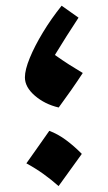

<svg xmlns="http://www.w3.org/2000/svg" viewBox="-20 -638 373 666"><path d="M183.6 -265.1Q135.3 -276.4 100.8 -306.2Q66.4 -335.9 66.4 -369.6Q66.4 -396 83.3 -437Q100.1 -478 128.9 -525.6Q157.7 -573.2 193.8 -618.2L252.4 -576.7Q231 -543.9 210.4 -511.7Q189.9 -479.5 170.4 -447.3Q196.8 -428.7 219.2 -414.3Q241.7 -399.9 267.1 -384.8Q247.6 -355 227.1 -325.7Q206.5 -296.4 183.6 -265.1ZM151 -184.2Q181.1 -172.9 209.2 -152Q237.4 -131.1 263.8 -104.2Q223.5 -47.8 183.2 7.5Q158.5 -14.5 130.8 -34.4Q103.2 -54.2 71.5 -71.4Q91.9 -100.4 111.8 -128.4Q131.6 -156.3 151 -184.2Z"/></svg>

Font: Pinar-FD Bold
Style: Regular
Weight: 700
Designer: Amin Abedi
Version: Version 3.000